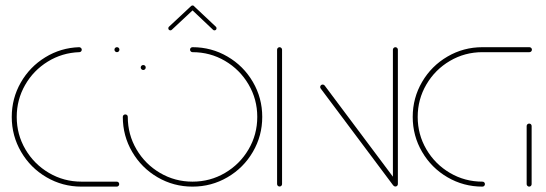

<svg xmlns="http://www.w3.org/2000/svg" viewBox="-20 -694 2030 714"><path d="M23.7 -259.3Q23.7 -328.1 57.2 -386.9Q90.7 -445.6 148.3 -480.9Q205.9 -516.3 274.4 -518.5Q278.1 -518.5 281.1 -515.7Q284.1 -513 284.1 -509.3Q284.1 -505.6 281.5 -502.8Q278.9 -500 274.8 -500Q211.1 -497.8 157.8 -465Q104.4 -432.2 73.3 -377.8Q42.2 -323.3 42.2 -259.3Q42.2 -193.7 74.6 -138.5Q107 -83.3 162.2 -50.9Q217.4 -18.5 283 -18.5H414.1Q418.1 -18.5 420.7 -15.9Q423.3 -13.3 423.3 -9.3Q423.3 -5.6 420.7 -2.8Q418.1 0 414.1 0H283Q212.6 0 153 -34.8Q93.3 -69.6 58.5 -129.3Q23.7 -188.9 23.7 -259.3ZM405.6 -509.3Q405.6 -513.3 408.3 -515.9Q411.1 -518.5 414.8 -518.5Q418.9 -518.5 421.5 -515.9Q424.1 -513.3 424.1 -509.3Q424.1 -505.6 421.5 -502.8Q418.9 -500 414.8 -500Q411.1 -500 408.3 -502.8Q405.6 -505.6 405.6 -509.3Z M503.3 -443Q503.3 -447 506.1 -449.6Q508.9 -452.2 512.6 -452.2Q516.7 -452.2 519.3 -449.6Q521.9 -447 521.9 -443Q521.9 -439.3 519.3 -436.5Q516.7 -433.7 512.6 -433.7Q508.9 -433.7 506.1 -436.5Q503.3 -439.3 503.3 -443ZM686.7 -509.3Q686.7 -513.3 689.4 -515.9Q692.2 -518.5 695.9 -518.5Q766.3 -518.5 825.9 -483.7Q885.6 -448.9 920.4 -389.3Q955.2 -329.6 955.2 -259.3Q955.2 -188.9 920.4 -129.3Q885.6 -69.6 825.9 -34.8Q766.3 0 695.9 0Q625.6 0 565.9 -34.8Q506.3 -69.6 471.5 -129.3Q436.7 -188.9 436.7 -259.3Q436.7 -263.3 439.4 -265.9Q442.2 -268.5 445.9 -268.5Q450 -268.5 452.6 -265.9Q455.2 -263.3 455.2 -259.3Q455.2 -193.7 487.6 -138.5Q520 -83.3 575.2 -50.9Q630.4 -18.5 695.9 -18.5Q761.5 -18.5 816.7 -50.9Q871.9 -83.3 904.3 -138.5Q936.7 -193.7 936.7 -259.3Q936.7 -324.8 904.3 -380Q871.9 -435.2 816.7 -467.6Q761.5 -500 695.9 -500Q692.2 -500 689.4 -502.8Q686.7 -505.6 686.7 -509.3ZM695.9 -673.7Q699.3 -673.7 701.5 -671.5Q703.7 -669.3 703.7 -665.9Q703.7 -662.6 701.5 -660.4L618.9 -583.3Q616.7 -581.1 613.7 -581.1Q610.4 -581.1 608.1 -583.3Q605.9 -585.6 605.9 -588.9Q605.9 -592.2 608.1 -594.4L690.7 -671.5Q693 -673.7 695.9 -673.7ZM701.5 -671.1 783 -594.4Q785.2 -592.2 785.2 -588.9Q785.2 -585.6 783 -583.3Q780.7 -581.1 777.4 -581.1Q774.4 -581.1 772.2 -583.3L691.1 -660Z M1019.6 -0.4Q1015.9 -0.4 1013.1 -3.1Q1010.4 -5.9 1010.4 -9.6V-509.3Q1010.4 -513 1013.1 -515.7Q1015.9 -518.5 1019.6 -518.5Q1023.3 -518.5 1026.1 -515.7Q1028.9 -513 1028.9 -509.3V-9.6Q1028.9 -5.9 1026.3 -3.1Q1023.7 -0.4 1019.6 -0.4ZM1170.7 -370.4Q1170.7 -374.4 1173.5 -377Q1176.3 -379.6 1180 -379.6Q1184.4 -379.6 1187.4 -375.9L1457.4 -15.2L1442.6 -4.1L1172.6 -364.8Q1170.7 -367.4 1170.7 -370.4ZM1450.4 -0.4Q1446.7 -0.4 1443.9 -3.1Q1441.1 -5.9 1441.1 -9.6V-509.3Q1441.1 -513 1443.9 -515.7Q1446.7 -518.5 1450.4 -518.5Q1454.1 -518.5 1456.9 -515.7Q1459.6 -513 1459.6 -509.3V-9.6Q1459.6 -5.9 1457 -3.1Q1454.4 -0.4 1450.4 -0.4Z M1783.3 -9.3Q1783.3 -5.6 1780.7 -2.8Q1778.1 0 1774.1 0Q1703.7 0 1644.1 -34.8Q1584.4 -69.6 1549.6 -129.3Q1514.8 -188.9 1514.8 -259.3Q1514.8 -329.6 1549.6 -389.3Q1584.4 -448.9 1644.1 -483.7Q1703.7 -518.5 1774.1 -518.5H1948.9Q1952.6 -518.5 1955.4 -515.7Q1958.1 -513 1958.1 -509.3Q1958.1 -505.6 1955.4 -502.8Q1952.6 -500 1948.9 -500H1774.1Q1708.5 -500 1653.3 -467.6Q1598.1 -435.2 1565.7 -380Q1533.3 -324.8 1533.3 -259.3Q1533.3 -193.7 1565.7 -138.5Q1598.1 -83.3 1653.3 -50.9Q1708.5 -18.5 1774.1 -18.5Q1778.1 -18.5 1780.7 -15.9Q1783.3 -13.3 1783.3 -9.3ZM1947.8 0Q1944.1 0 1941.3 -2.8Q1938.5 -5.6 1938.5 -9.3V-225.2Q1938.5 -229.3 1941.3 -231.9Q1944.1 -234.4 1947.8 -234.4Q1951.9 -234.4 1954.4 -231.9Q1957 -229.3 1957 -225.2V-9.3Q1957 -5.6 1954.4 -2.8Q1951.9 0 1947.8 0Z"/></svg>

Font: 26F Galaxy Sans Hairline
Style: Regular
Weight: 50
Designer: C₂₉H₂₅N₃O₅
Version: Version 1.100